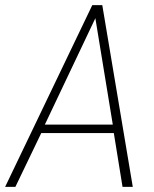

<svg xmlns="http://www.w3.org/2000/svg" viewBox="-47 -729 599 749"><path d="M-27 0 313 -709H352L471 0H431L397 -210H114L13 0ZM128 -243H393L325 -658Z"/></svg>

Font: Georama ExtraCondensed Thin ExtraLight
Style: Italic
Weight: 250
Italic angle: -9°
Version: Version 1.001